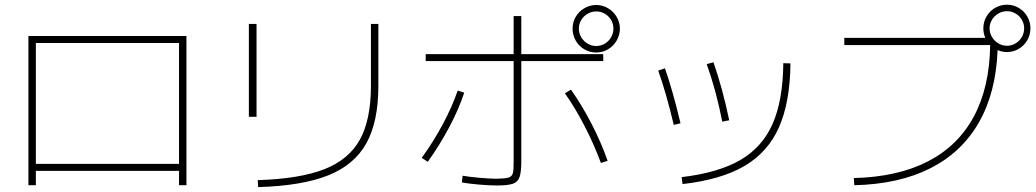

<svg xmlns="http://www.w3.org/2000/svg" viewBox="-20 -802 4361 808"><path d="M99.6 -650.4H764.6V-22.5H733.4V-83H130.9V-22.5H99.6ZM733.4 -112.3V-621.1H130.9V-112.3Z M1541 -440.4V-701.2H1572.3V-441.4Q1572.3 -290.5 1522 -199.5Q1471.7 -108.4 1361.6 -64.2Q1251.5 -20 1066.4 -14.6L1064.5 -43.9Q1241.2 -49.3 1344.7 -89.8Q1448.2 -130.4 1494.6 -214.6Q1541 -298.8 1541 -440.4ZM1027.3 -701.2H1059.6V-310.5H1027.3Z M1923.8 -34.2 1926.8 -62.5Q1951.7 -58.1 1993.4 -54.2Q2035.2 -50.3 2067.4 -49.8Q2106 -50.3 2120.1 -54.7Q2134.3 -59.1 2138.2 -73.2Q2142.1 -87.4 2141.6 -126V-544.9H1771.5V-574.2H2141.6V-734.4H2173.8V-574.2H2516.6L2518.6 -573.2V-544.9H2173.8V-124Q2173.8 -77.6 2166.5 -56.9Q2159.2 -36.1 2138.4 -28.8Q2117.7 -21.5 2071.3 -21.5Q2038.1 -21.5 1994.1 -25.4Q1950.2 -29.3 1923.8 -34.2ZM1906.2 -420.9 1933.6 -412.1Q1911.1 -343.3 1871.3 -268.1Q1831.5 -192.9 1780.3 -121.1L1754.9 -137.7Q1804.7 -206.5 1844 -280.3Q1883.3 -354 1906.2 -420.9ZM2357.4 -409.2 2382.8 -424.8Q2429.2 -358.9 2469.5 -281Q2509.8 -203.1 2537.1 -125L2508.8 -116.2Q2480 -194.3 2440.4 -271Q2400.9 -347.7 2357.4 -409.2ZM2389.6 -681.6Q2389.6 -708.5 2402.8 -731.2Q2416 -753.9 2439 -767.3Q2461.9 -780.8 2489.3 -781.2Q2516.1 -780.8 2538.8 -767.3Q2561.5 -753.9 2575 -731.2Q2588.4 -708.5 2588.9 -681.6Q2588.4 -654.3 2575 -631.1Q2561.5 -607.9 2538.8 -594.5Q2516.1 -581.1 2489.3 -581.1Q2461.9 -581.1 2439 -594.5Q2416 -607.9 2402.8 -631.1Q2389.6 -654.3 2389.6 -681.6ZM2561.5 -681.6Q2561.5 -701.2 2551.8 -717.8Q2542 -734.4 2525.4 -744.1Q2508.8 -753.9 2489.3 -753.9Q2469.7 -753.9 2452.9 -744.1Q2436 -734.4 2426 -717.8Q2416 -701.2 2416 -681.6Q2416 -662.1 2426 -645.3Q2436 -628.4 2452.9 -618.4Q2469.7 -608.4 2489.3 -608.4Q2508.8 -608.4 2525.4 -618.4Q2542 -628.4 2551.8 -645.3Q2561.5 -662.1 2561.5 -681.6Z M3276.4 -536.1 3306.6 -535.2Q3304.7 -371.1 3258.1 -266.1Q3211.4 -161.1 3113 -103.5Q3014.6 -45.9 2852.5 -27.3L2848.6 -56.6Q3002.4 -74.7 3095.2 -128.4Q3188 -182.1 3231.4 -280.8Q3274.9 -379.4 3276.4 -536.1ZM2750 -504.9 2778.3 -514.6Q2812 -418 2843.8 -283.2L2815.4 -276.4Q2783.7 -410.6 2750 -504.9ZM2954.1 -532.2 2982.4 -540Q3021 -429.7 3048.8 -295.9L3019.5 -290Q2994.1 -420.4 2954.1 -532.2Z M4147 -612.3H3533.2V-642.6H4126.5Q4118.2 -661.6 4118.2 -682.6Q4118.2 -709.5 4131.3 -732.4Q4144.5 -755.4 4167.5 -768.8Q4190.4 -782.2 4217.8 -782.2Q4244.6 -782.2 4267.3 -768.8Q4290 -755.4 4303.2 -732.4Q4316.4 -709.5 4316.4 -682.6Q4316.4 -655.8 4303.2 -632.8Q4290 -609.9 4267.3 -596.4Q4244.6 -583 4217.8 -583Q4196.3 -583 4178.2 -591.3Q4171.4 -412.6 4099.6 -286.9Q4027.8 -161.1 3895.5 -94Q3763.2 -26.9 3575.2 -22.5L3573.2 -52.7Q3756.8 -57.1 3884 -122.3Q4011.2 -187.5 4077.9 -311Q4144.5 -434.6 4147 -612.3ZM4290 -682.6Q4290 -702.1 4280.3 -718.8Q4270.5 -735.4 4253.9 -745.1Q4237.3 -754.9 4217.8 -754.9Q4198.2 -754.9 4181.4 -745.1Q4164.6 -735.4 4154.5 -718.8Q4144.5 -702.1 4144.5 -682.6Q4144.5 -664.1 4153.8 -647.7Q4163.1 -631.3 4178.7 -621.1Q4196.8 -609.4 4217.8 -609.4Q4237.3 -609.4 4253.9 -619.4Q4270.5 -629.4 4280.3 -646.2Q4290 -663.1 4290 -682.6Z"/></svg>

Font: Pretendard GOV Thin
Style: Regular
Weight: 100
Designer: Base glyphs from Inter by Rasmus Andersson; Hangeul glyphs from Noto Sans CJK(Source Han Sans) by Jang Soo-young and Kan
Foundry: Kil Hyung-jin
Version: Version 1.309